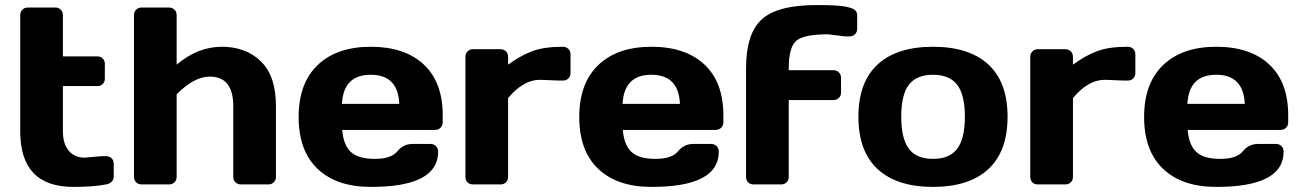

<svg xmlns="http://www.w3.org/2000/svg" viewBox="-20 -730 5149 760"><path d="M314.9 -106 381.8 -111.8H399.9Q413.1 -111.8 421.6 -103.5Q430.2 -95.2 430.2 -82V-29.8Q430.2 -19 421.6 -10.5Q413.1 -2 399.9 0Q350.1 9.8 270 9.8Q60.1 9.8 60.1 -210V-669.9Q60.1 -683.1 68.6 -691.7Q77.1 -700.2 89.8 -700.2H199.2Q211.9 -700.2 220.5 -691.7Q229 -683.1 229 -669.9V-506.8H365.2Q377.9 -506.8 386.5 -498.5Q395 -490.2 395 -477.1V-418.9Q395 -405.8 386.5 -397.5Q377.9 -389.2 365.2 -389.2H229V-210Q229 -160.2 252.4 -133.1Q275.9 -106 314.9 -106Z M510.3 -29.8V-669.9Q510.3 -683.1 518.8 -691.7Q527.3 -700.2 540 -700.2H649.4Q662.1 -700.2 670.7 -691.7Q679.2 -683.1 679.2 -669.9V-474.1Q763.2 -544.9 858.2 -544.9Q953.1 -544.9 1012.7 -487.1Q1072.3 -429.2 1072.3 -310.1V-29.8Q1072.3 -17.1 1063.7 -8.5Q1055.2 0 1042 0H933.1Q920.4 0 911.9 -8.5Q903.3 -17.1 903.3 -29.8V-310.1Q903.3 -426.8 810.1 -426.8Q749 -426.8 679.2 -356.9V-29.8Q679.2 -17.1 670.7 -8.5Q662.1 0 649.4 0H540Q527.3 0 518.8 -8.5Q510.3 -17.1 510.3 -29.8Z M1732.4 -273.9V-246.1Q1732.4 -232.9 1723.9 -224.4Q1715.3 -215.8 1702.1 -215.8H1334.5Q1339.4 -155.8 1368.9 -128.4Q1398.4 -101.1 1463.4 -101.1Q1528.3 -101.1 1552.2 -130.4Q1576.2 -159.7 1611.3 -160.2H1684.1Q1697.3 -160.2 1705.8 -151.6Q1714.4 -143.1 1714.4 -129.9Q1714.4 10.3 1447.3 9.8Q1312.5 9.8 1237.3 -61.5Q1162.1 -132.8 1162.1 -266.8Q1162.1 -400.9 1237.8 -472.9Q1313.5 -544.9 1447.8 -544.9Q1582 -544.9 1657.2 -474.9Q1732.4 -404.8 1732.4 -273.9ZM1333.5 -318.8H1560.5Q1555.7 -434.1 1447.5 -434.1Q1339.4 -434.1 1333.5 -318.8Z M2192.4 -411.1 2117.2 -414.1Q2051.3 -414.1 1991.2 -341.8V-29.8Q1991.2 -16.6 1982.7 -8.3Q1974.1 0 1961.4 0H1852.1Q1838.9 0 1830.6 -8.3Q1822.3 -16.6 1822.3 -29.8V-504.9Q1822.3 -518.1 1830.8 -526.6Q1839.4 -535.2 1852.1 -535.2H1961.4Q1974.6 -535.2 1982.9 -526.6Q1991.2 -518.1 1991.2 -504.9V-474.1Q2041 -510.3 2087.2 -527.6Q2133.3 -544.9 2208 -544.9Q2221.2 -544.9 2229.7 -536.4Q2238.3 -527.8 2238.3 -515.1V-440.9Q2238.3 -427.7 2229.7 -419.4Q2221.2 -411.1 2208 -411.1Z M2843.3 -273.9V-246.1Q2843.3 -232.9 2834.7 -224.4Q2826.2 -215.8 2813 -215.8H2445.3Q2450.2 -155.8 2479.7 -128.4Q2509.3 -101.1 2574.2 -101.1Q2639.2 -101.1 2663.1 -130.4Q2687 -159.7 2722.2 -160.2H2794.9Q2808.1 -160.2 2816.7 -151.6Q2825.2 -143.1 2825.2 -129.9Q2825.2 10.3 2558.1 9.8Q2423.3 9.8 2348.1 -61.5Q2272.9 -132.8 2272.9 -266.8Q2272.9 -400.9 2348.6 -472.9Q2424.3 -544.9 2558.6 -544.9Q2692.9 -544.9 2768.1 -474.9Q2843.3 -404.8 2843.3 -273.9ZM2444.3 -318.8H2671.4Q2666.5 -434.1 2558.3 -434.1Q2450.2 -434.1 2444.3 -318.8Z M3325.2 -585.9 3257.8 -594.2Q3160.6 -594.2 3131.3 -568.1Q3102.1 -542 3102.1 -460V-452.1H3278.8Q3292 -452.1 3300.5 -443.6Q3309.1 -435.1 3309.1 -421.9V-363.8Q3309.1 -350.6 3300.5 -342.3Q3292 -334 3278.8 -334H3102.1V-29.8Q3102.1 -16.6 3093.5 -8.3Q3085 0 3072.3 0H2962.9Q2949.7 0 2941.4 -8.3Q2933.1 -16.6 2933.1 -29.8V-460Q2933.1 -596.2 2995.1 -653.1Q3057.1 -710 3212.9 -710Q3293 -710 3324.7 -704.1Q3356.4 -698.2 3364.7 -689.7Q3373 -681.2 3373 -669.9V-616.2Q3373 -603 3364.5 -594.5Q3356 -585.9 3343.3 -585.9Z M3454.1 -60.5Q3377.9 -130.9 3377.9 -267.8Q3377.9 -404.8 3454.1 -474.9Q3530.3 -544.9 3673.1 -544.9Q3815.9 -544.9 3892.1 -474.9Q3968.3 -404.8 3968.3 -267.8Q3968.3 -130.9 3892.1 -60.5Q3815.9 9.8 3673.1 9.8Q3530.3 9.8 3454.1 -60.5ZM3577.6 -394.5Q3547.4 -355 3547.4 -268.1Q3547.4 -181.2 3577.6 -141.1Q3607.9 -101.1 3673.1 -101.1Q3738.3 -101.1 3768.8 -141.1Q3799.3 -181.2 3799.3 -268.1Q3799.3 -355 3768.8 -394.5Q3738.3 -434.1 3673.1 -434.1Q3607.9 -434.1 3577.6 -394.5Z M4428.2 -411.1 4353 -414.1Q4287.1 -414.1 4227.1 -341.8V-29.8Q4227.1 -16.6 4218.5 -8.3Q4210 0 4197.3 0H4087.9Q4074.7 0 4066.4 -8.3Q4058.1 -16.6 4058.1 -29.8V-504.9Q4058.1 -518.1 4066.7 -526.6Q4075.2 -535.2 4087.9 -535.2H4197.3Q4210.4 -535.2 4218.8 -526.6Q4227.1 -518.1 4227.1 -504.9V-474.1Q4276.9 -510.3 4323 -527.6Q4369.1 -544.9 4443.8 -544.9Q4457 -544.9 4465.6 -536.4Q4474.1 -527.8 4474.1 -515.1V-440.9Q4474.1 -427.7 4465.6 -419.4Q4457 -411.1 4443.8 -411.1Z M5079.1 -273.9V-246.1Q5079.1 -232.9 5070.6 -224.4Q5062 -215.8 5048.8 -215.8H4681.2Q4686 -155.8 4715.6 -128.4Q4745.1 -101.1 4810.1 -101.1Q4875 -101.1 4898.9 -130.4Q4922.9 -159.7 4958 -160.2H5030.8Q5043.9 -160.2 5052.5 -151.6Q5061 -143.1 5061 -129.9Q5061 10.3 4793.9 9.8Q4659.2 9.8 4584 -61.5Q4508.8 -132.8 4508.8 -266.8Q4508.8 -400.9 4584.5 -472.9Q4660.2 -544.9 4794.4 -544.9Q4928.7 -544.9 5003.9 -474.9Q5079.1 -404.8 5079.1 -273.9ZM4680.2 -318.8H4907.2Q4902.3 -434.1 4794.2 -434.1Q4686 -434.1 4680.2 -318.8Z"/></svg>

Font: Days One
Style: Regular
Weight: 400
Designer: Alexander Kalachev, Alexey Maslov, Jovanny Lemonad
Foundry: Alexander Kalachev, Alexey Maslov, Jovanny Lemonad
Version: Version 1.002